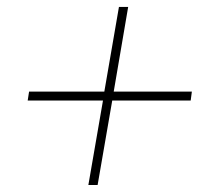

<svg xmlns="http://www.w3.org/2000/svg" viewBox="-20 -609 627 558"><path d="M310.5 -342.8H537.6L534.2 -316.9H306.2L263.7 -71.3H236.8L279.3 -316.9H60.5L64.5 -342.8H283.2L325.7 -588.9H352.5Z"/></svg>

Font: Roboto Mono Thin
Style: Italic
Weight: 250
Designer: Google
Version: Version 2.000985; 2015; ttfautohint (v1.3)